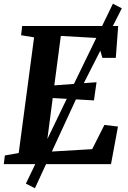

<svg xmlns="http://www.w3.org/2000/svg" viewBox="-26 -883 691 1033"><path d="M-5.6 0 0.2 -46.7 74.6 -59.5 157.4 -682 87.5 -693.4 93.2 -743H609.9L597 -571.5H524.9L494 -678.7L301.3 -689.7L266.2 -423.7L493.4 -440.6L479.4 -342.8L257.7 -355.6L219.8 -65.8L470 -80.5L535.8 -210.9L608.7 -202.1L571.3 0ZM113.2 105 362.7 -412.7 581.5 -863 629.4 -838.2 402.2 -390.8 161.9 129.7Z"/></svg>

Font: Merriweather Light
Style: Italic
Weight: 300
Italic angle: -7.8°
Designer: Eben Sorkin
Foundry: Eben Sorkin
Version: Version 2.101